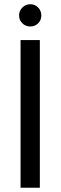

<svg xmlns="http://www.w3.org/2000/svg" viewBox="-20 -886 286 906"><path d="M168 -697V0H77V-697ZM123 -761Q101 -761 85.5 -776Q70 -791 70 -813Q70 -835 85.5 -850.5Q101 -866 123 -866Q145 -866 160 -850.5Q175 -835 175 -813Q175 -791 160 -776Q145 -761 123 -761Z"/></svg>

Font: DVN-Poppins
Style: Regular
Weight: 400
Designer: Ninad Kale (Devanagari), Jonny Pinhorn (Latin)
Foundry: Indian Type Foundry
Version: 4.004